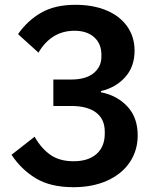

<svg xmlns="http://www.w3.org/2000/svg" viewBox="-20 -766 669 799"><path d="M275 -435Q337 -435 369.5 -461.5Q402 -488 402 -530V-538Q402 -584 372 -611Q342 -638 290 -638Q194 -638 140 -547L55 -624Q95 -681 152 -713.5Q209 -746 294 -746Q367 -746 422.5 -723Q478 -700 509 -656.5Q540 -613 540 -555Q540 -488 500.5 -444.5Q461 -401 400 -387V-382Q467 -369 510 -323Q553 -277 553 -203Q553 -139 519.5 -90Q486 -41 425.5 -14Q365 13 286 13Q190 13 129 -24Q68 -61 28 -122L124 -197Q152 -148 190 -121.5Q228 -95 286 -95Q348 -95 382 -125.5Q416 -156 416 -210V-218Q416 -270 380 -297.5Q344 -325 276 -325H202V-435Z"/></svg>

Font: IBM Plex Sans JP SemiBold
Style: Regular
Weight: 600
Designer: Mike Abbink; Paul van der Laan; Pieter van Rosmalen; Wujin Sim; Yejin Wi; Jinhee Kim; Boomi Park; Yona Kim; Kichan Ma
Foundry: Sandoll Inc.
Version: Version 1.001